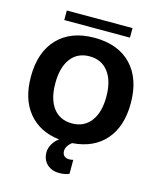

<svg xmlns="http://www.w3.org/2000/svg" viewBox="-119 -713 801 971"><g transform="rotate(15 281.5 -227.0)"><path d="M543 -259Q543 -138 481.5 -67Q420 4 308 12Q294 23 286.5 35.5Q279 48 279 60Q279 77 288.5 86Q298 95 315 95Q326 95 336 92V165Q316 175 284 175Q244 175 219.5 151.5Q195 128 195 90Q195 69 207 47.5Q219 26 240 11Q136 -1 78 -71.5Q20 -142 20 -259Q20 -388 89 -460Q158 -532 281 -532Q405 -532 474 -460Q543 -388 543 -259ZM109 -629H453V-579H109ZM281 -84Q344 -84 379.5 -130.5Q415 -177 415 -259Q415 -342 379.5 -388.5Q344 -435 281 -435Q218 -435 183 -388.5Q148 -342 148 -259Q148 -176 183 -130Q218 -84 281 -84Z"/></g></svg>

Font: Non Bureau Medium
Style: Regular
Weight: 500
Designer: Jona Saucedo
Foundry: Non Foundry
Version: Version 1.000; ttfautohint (v1.8.4)